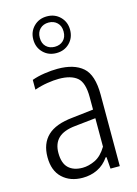

<svg xmlns="http://www.w3.org/2000/svg" viewBox="-124 -883 684 958"><g transform="rotate(-15 218.5 -404.0)"><path d="M181.5 8.5Q117.5 8.5 77.5 -28.8Q37.5 -66 37.5 -136Q37.5 -206.5 79.2 -246.2Q121 -286 209 -294.5L318.5 -307V-371.5Q318.5 -447 286.8 -473.2Q255 -499.5 193 -499.5Q166.5 -499.5 133.2 -494.2Q100 -489 66.5 -477.5V-528Q95 -538.5 131.5 -544Q168 -549.5 199.5 -549.5Q285 -549.5 329.8 -510.2Q374.5 -471 374.5 -369.5V0H326.5L322 -60.5H317.5Q293.5 -25.5 258.5 -8.5Q223.5 8.5 181.5 8.5ZM95.5 -142.5Q95.5 -89.5 121.2 -64.8Q147 -40 194 -40Q225 -40 258.8 -56Q292.5 -72 318.5 -115.5V-262.5L211.5 -251Q151.5 -245 123.5 -218Q95.5 -191 95.5 -142.5ZM216 -626.5Q175 -626.5 148 -653.5Q121 -680.5 121 -721.5Q121 -762 148 -789Q175 -816 216 -816Q257 -816 284 -789Q311 -762 311 -721.5Q311 -680.5 284 -653.5Q257 -626.5 216 -626.5ZM216 -659Q243 -659 260.2 -675.5Q277.5 -692 277.5 -721.5Q277.5 -750.5 260.2 -767.2Q243 -784 216 -784Q189 -784 171.8 -767.2Q154.5 -750.5 154.5 -721.5Q154.5 -692 171.8 -675.5Q189 -659 216 -659Z"/></g></svg>

Font: Encode Sans Cnd Lt
Style: Regular
Weight: 300
Width: 3
Designer: Multiple Designers
Foundry: Impallari Type
Version: Version 3.002; ttfautohint (v1.8.3) -l 8 -r 50 -G 200 -x 14 